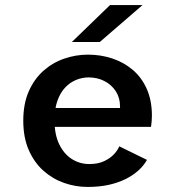

<svg xmlns="http://www.w3.org/2000/svg" viewBox="-20 -728 690 759"><path d="M326.5 11Q278.5 11 233 -5Q187.5 -21 151.2 -53.5Q115 -86 93.5 -135.2Q72 -184.5 72 -251Q72 -317.5 93.5 -366.5Q115 -415.5 151.5 -448Q188 -480.5 233.8 -496.2Q279.5 -512 328 -512Q378 -512 423.5 -497Q469 -482 504.5 -452Q540 -422 560.2 -376.5Q580.5 -331 580.5 -270.5Q580.5 -260.5 579.5 -248Q578.5 -235.5 577 -226.5H168.5V-301H454.5Q454.5 -303 454.5 -304Q454.5 -305 454.5 -307.5Q454.5 -341.5 437.8 -367.2Q421 -393 393 -407.5Q365 -422 330 -422Q305.5 -422 281.2 -412.2Q257 -402.5 237.8 -382.2Q218.5 -362 207 -329.8Q195.5 -297.5 195.5 -252Q195.5 -196 214.2 -157.5Q233 -119 264.2 -99.2Q295.5 -79.5 333 -79.5Q367.5 -79.5 391.8 -91Q416 -102.5 430.8 -118.5Q445.5 -134.5 451.5 -149.5L561 -96Q548.5 -73.5 527.2 -54.2Q506 -35 476.5 -20.2Q447 -5.5 409.5 2.8Q372 11 326.5 11ZM374.5 -562H264L415 -708H543.5Z"/></svg>

Font: Trispace Thin Medium
Style: Regular
Weight: 500
Version: Version 1.210